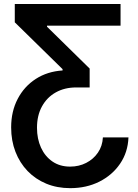

<svg xmlns="http://www.w3.org/2000/svg" viewBox="-20 -748 708 983"><path d="M637.7 -44.4Q634.8 31.7 594.7 90.3Q554.7 148.9 488.5 182.1Q422.4 215.3 339.4 215.3Q272.5 215.3 217 192.4Q161.6 169.4 121.3 127.7Q81.1 85.9 59.1 29.1Q37.1 -27.8 37.1 -95.7Q37.1 -177.7 70.6 -241.7Q104 -305.7 163.3 -344Q222.7 -382.3 300.3 -387.2V-394L55.7 -633.8V-727.5H597.2V-616.7H220.7V-611.3L439 -397V-300.3H369.6Q311 -300.3 265.9 -275.1Q220.7 -250 195.1 -203.6Q169.4 -157.2 169.4 -93.8Q169.4 -37.1 189.9 7.8Q210.4 52.7 248.5 78.9Q286.6 105 338.9 105Q384.3 105 421.4 85.9Q458.5 66.9 481.4 33.4Q504.4 0 506.8 -44.4Z"/></svg>

Font: Inter 24pt SemiBold
Style: Regular
Weight: 600
Designer: Rasmus Andersson
Foundry: rsms
Version: Version 4.001;git-66647c0bb